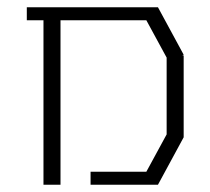

<svg xmlns="http://www.w3.org/2000/svg" viewBox="-20 -752 580 530"><path d="M54 -732H416L487 -601L483 -599H487V-373L416 -242H230V-278H384L440 -381V-593L384 -696H147V-242H100V-696H54Z"/></svg>

Font: Mixer
Style: Regular
Weight: 400
Version: Version 1.0